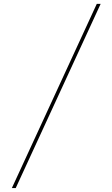

<svg xmlns="http://www.w3.org/2000/svg" viewBox="-20 -800 568 970"><path d="M40 150 469 -780.5H488.5L59.5 150Z"/></svg>

Font: Bodoni Moda 11pt ExtraBold
Style: Regular
Weight: 800
Designer: Owen Earl
Foundry: indestructible type
Version: Version 2.004